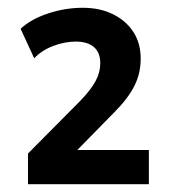

<svg xmlns="http://www.w3.org/2000/svg" viewBox="-20 -743 443 494"><path d="M52 -269V-348L186 -483Q214 -512 226 -534.5Q238 -557 238 -580Q238 -608 221.5 -622Q205 -636 175 -636Q147 -636 117.5 -625Q88 -614 68 -593L33 -669Q60 -694 104 -708.5Q148 -723 193 -723Q237 -723 270.5 -706.5Q304 -690 323 -661Q342 -632 342 -592Q342 -554 325.5 -521.5Q309 -489 274 -454L174 -352V-357H363V-269Z"/></svg>

Font: Nunitoga
Style: Bold
Weight: 700
Designer: Vernon Adams
Foundry: Vernon Adams
Version: Version 1.0